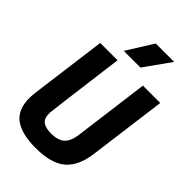

<svg xmlns="http://www.w3.org/2000/svg" viewBox="-302 -1147 1269 1269"><g transform="rotate(45 332.5 -512.0)"><path d="M538 -853ZM407 -853H251L366 -1037H538ZM293 13Q161 13 95.5 -35.5Q30 -84 30 -192Q30 -218 34 -247L104 -780H266Q194 -229 194 -216Q195 -196 197 -183Q209 -127 297 -127Q363 -127 394.5 -157Q426 -187 434 -252L503 -780H665L595 -247Q580 -110 510 -48.5Q440 13 293 13Z"/></g></svg>

Font: Tanohe Sans
Style: Bold Italic
Weight: 700
Designer: Village Type and Design LLC & Cristiano Sobral
Foundry: Cooper Hewitt Smithsonian Design Museum
Version: Version 1.00;September 29, 2021;FontCreator 13.0.0.2655 64-b